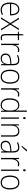

<svg xmlns="http://www.w3.org/2000/svg" viewBox="2401 -3206 815 5657"><g transform="rotate(90 2808.5 -377.5)"><path d="M255 -539Q318 -539 357 -506.5Q396 -474 414.5 -419Q433 -364 433 -297V-265H93Q92 -149 137.5 -87Q183 -25 271 -25Q311 -25 343 -33Q375 -41 414 -61V-23Q381 -7 346.5 1.5Q312 10 270 10Q196 10 148 -24Q100 -58 77 -119Q54 -180 54 -262Q54 -341 76.5 -404Q99 -467 143.5 -503Q188 -539 255 -539ZM255 -505Q186 -505 143.5 -453Q101 -401 94 -299H395Q396 -358 381 -405Q366 -452 335 -478.5Q304 -505 255 -505Z M660 -273 500 -529H545L684 -301L823 -529H867L707 -272L876 0H832L684 -243L535 0H491Z M1098 -24Q1117 -24 1134 -27.5Q1151 -31 1164 -36V-3Q1150 3 1133 6.5Q1116 10 1093 10Q1033 10 1007.5 -26.5Q982 -63 982 -133V-496H914V-521L982 -531L993 -658H1021V-529H1163V-496H1021V-135Q1021 -80 1037.5 -52Q1054 -24 1098 -24Z M1450 -538Q1486 -538 1515 -528L1508 -492Q1494 -496 1479.5 -498.5Q1465 -501 1449 -501Q1402 -501 1371 -472.5Q1340 -444 1323.5 -395.5Q1307 -347 1308 -288V0H1269V-529H1301L1306 -424H1308Q1323 -468 1358 -503Q1393 -538 1450 -538Z M1750 -539Q1828 -539 1865.5 -495.5Q1903 -452 1903 -355V0H1873L1867 -94H1865Q1846 -52 1808.5 -21Q1771 10 1702 10Q1629 10 1592.5 -30Q1556 -70 1556 -133Q1556 -212 1614 -252.5Q1672 -293 1779 -300L1865 -306V-349Q1865 -434 1836.5 -469.5Q1808 -505 1748 -505Q1716 -505 1683 -496Q1650 -487 1614 -468L1601 -501Q1635 -518 1672.5 -528.5Q1710 -539 1750 -539ZM1782 -269Q1692 -263 1643.5 -230.5Q1595 -198 1595 -133Q1595 -80 1624.5 -51.5Q1654 -23 1707 -23Q1787 -23 1825.5 -76.5Q1864 -130 1865 -219V-274Z M2445 -265Q2445 -139 2394 -64.5Q2343 10 2239 10Q2138 10 2085.5 -64.5Q2033 -139 2033 -266Q2033 -395 2087 -467Q2141 -539 2242 -539Q2312 -539 2357 -504.5Q2402 -470 2423.5 -408.5Q2445 -347 2445 -265ZM2073 -266Q2073 -154 2113.5 -89.5Q2154 -25 2239 -25Q2326 -25 2366 -89Q2406 -153 2406 -265Q2406 -336 2389.5 -390Q2373 -444 2337 -474.5Q2301 -505 2242 -505Q2157 -505 2115 -442Q2073 -379 2073 -266Z M2762 -538Q2798 -538 2827 -528L2820 -492Q2806 -496 2791.5 -498.5Q2777 -501 2761 -501Q2714 -501 2683 -472.5Q2652 -444 2635.5 -395.5Q2619 -347 2620 -288V0H2581V-529H2613L2618 -424H2620Q2635 -468 2670 -503Q2705 -538 2762 -538Z M3074 10Q2976 10 2926.5 -58.5Q2877 -127 2877 -257Q2877 -395 2930 -467Q2983 -539 3079 -539Q3143 -539 3182 -506.5Q3221 -474 3236 -429H3239Q3237 -481 3237 -530V-760H3275V0H3244L3239 -102H3237Q3220 -58 3181.5 -24Q3143 10 3074 10ZM3078 -24Q3161 -24 3199 -83Q3237 -142 3237 -248V-281Q3237 -388 3198.5 -446.5Q3160 -505 3082 -505Q3002 -505 2959.5 -442Q2917 -379 2917 -257Q2917 -143 2956 -83.5Q2995 -24 3078 -24Z M3459 -725Q3477 -725 3483.5 -714.5Q3490 -704 3490 -688Q3490 -672 3483 -661.5Q3476 -651 3459 -651Q3443 -651 3436 -661.5Q3429 -672 3429 -688Q3429 -704 3436 -714.5Q3443 -725 3459 -725ZM3478 -529V0H3440V-529Z M3846 -539Q3923 -539 3964 -495Q4005 -451 4005 -356V0H3967V-351Q3967 -431 3934.5 -468Q3902 -505 3843 -505Q3769 -505 3725 -454Q3681 -403 3681 -300V0H3643V-529H3673L3678 -426H3681Q3697 -470 3737 -504.5Q3777 -539 3846 -539Z M4321 -539Q4399 -539 4436.5 -495.5Q4474 -452 4474 -355V0H4444L4438 -94H4436Q4417 -52 4379.5 -21Q4342 10 4273 10Q4200 10 4163.5 -30Q4127 -70 4127 -133Q4127 -212 4185 -252.5Q4243 -293 4350 -300L4436 -306V-349Q4436 -434 4407.5 -469.5Q4379 -505 4319 -505Q4287 -505 4254 -496Q4221 -487 4185 -468L4172 -501Q4206 -518 4243.5 -528.5Q4281 -539 4321 -539ZM4353 -269Q4263 -263 4214.5 -230.5Q4166 -198 4166 -133Q4166 -80 4195.5 -51.5Q4225 -23 4278 -23Q4358 -23 4396.5 -76.5Q4435 -130 4436 -219V-274ZM4439 -758Q4423 -735 4399 -707.5Q4375 -680 4349 -653Q4323 -626 4299 -606H4273V-615Q4305 -648 4339 -689.5Q4373 -731 4394 -765H4439Z M4814 -538Q4850 -538 4879 -528L4872 -492Q4858 -496 4843.5 -498.5Q4829 -501 4813 -501Q4766 -501 4735 -472.5Q4704 -444 4687.5 -395.5Q4671 -347 4672 -288V0H4633V-529H4665L4670 -424H4672Q4687 -468 4722 -503Q4757 -538 4814 -538Z M4996 -725Q5014 -725 5020.5 -714.5Q5027 -704 5027 -688Q5027 -672 5020 -661.5Q5013 -651 4996 -651Q4980 -651 4973 -661.5Q4966 -672 4966 -688Q4966 -704 4973 -714.5Q4980 -725 4996 -725ZM5015 -529V0H4977V-529Z M5563 -265Q5563 -139 5512 -64.5Q5461 10 5357 10Q5256 10 5203.5 -64.5Q5151 -139 5151 -266Q5151 -395 5205 -467Q5259 -539 5360 -539Q5430 -539 5475 -504.5Q5520 -470 5541.5 -408.5Q5563 -347 5563 -265ZM5191 -266Q5191 -154 5231.5 -89.5Q5272 -25 5357 -25Q5444 -25 5484 -89Q5524 -153 5524 -265Q5524 -336 5507.5 -390Q5491 -444 5455 -474.5Q5419 -505 5360 -505Q5275 -505 5233 -442Q5191 -379 5191 -266Z"/></g></svg>

Font: Noto Sans Gurmukhi SemiCondensed ExtraLight
Style: Regular
Weight: 200
Width: 4
Designer: Jelle Bosma - Monotype Design Team
Foundry: Monotype Imaging Inc.
Version: Version 2.004; ttfautohint (v1.8.4.7-5d5b)